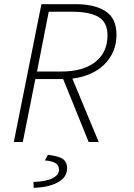

<svg xmlns="http://www.w3.org/2000/svg" viewBox="-20 -679 640 918"><path d="M46 0 178 -659H342Q433 -659 485 -625Q537 -591 537 -513Q537 -468 521 -432Q505 -396 477 -369Q449 -342 410.5 -325.5Q372 -309 326 -303L452 0H404L282 -301H149L89 0ZM157 -337H272Q378 -337 436 -383Q494 -429 494 -510Q494 -572 451.5 -597.5Q409 -623 324 -623H213ZM141 219 140 191Q201 189 231.5 173Q262 157 262 133Q262 111 245.5 101Q229 91 195 88L209 61Q265 68 283 83Q301 98 301 124Q301 169 256.5 193Q212 217 141 219Z"/></svg>

Font: Source Code Pro Light
Style: Italic
Weight: 300
Italic angle: -11°
Monospace: yes
Designer: Paul D. Hunt, Teo Tuominen
Foundry: Adobe Systems Incorporated
Version: Version 1.050;PS 1.000;hotconv 16.6.51;makeotf.lib2.5.65220